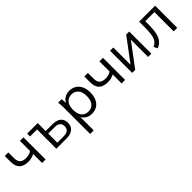

<svg xmlns="http://www.w3.org/2000/svg" viewBox="234 -1688 3080 3080"><g transform="rotate(-45 1774.5 -147.5)"><path d="M403.7 0V-203.6Q374.6 -186.9 340.9 -177.8Q307.2 -168.7 268.3 -168.7Q161.6 -168.7 110.5 -218.5Q59.5 -268.3 59.5 -369.1V-502.3H140V-375.3Q140 -302.3 173.6 -269.5Q207.1 -236.8 278.7 -236.8Q316.2 -236.8 345.3 -244.9Q374.4 -253 402.3 -271.9V-502.3H482.8V0Z M726.4 0V-437.2H567.9V-502.3H806.4V-321.7H957.4Q1054.9 -321.7 1104.2 -280.5Q1153.5 -239.3 1153.5 -162.5Q1153.5 -112.1 1131.1 -75.5Q1108.7 -38.8 1065 -19.4Q1021.4 0 957.4 0ZM806.4 -57.6H951.5Q1011.6 -57.6 1044.1 -83.1Q1076.7 -108.6 1076.7 -161.6Q1076.7 -214.6 1044.3 -239.3Q1011.9 -264.1 951.5 -264.1H806.4Z M1277.5 216V-385.9Q1277.5 -414.2 1275.2 -443.6Q1273 -472.9 1269.5 -502.3H1348.1L1358.5 -383.1H1347Q1363.1 -442.5 1412.1 -476.9Q1461.1 -511.3 1529.4 -511.3Q1596.9 -511.3 1646.6 -480.1Q1696.4 -448.8 1724.1 -390.8Q1751.8 -332.9 1751.8 -251.4Q1751.8 -170.5 1724.4 -112Q1696.9 -53.5 1646.9 -22.3Q1596.9 8.9 1529.4 8.9Q1461.6 8.9 1412.8 -25.2Q1364 -59.4 1347.5 -118.3H1358.5V216ZM1512.9 -56.8Q1584.6 -56.8 1627.2 -106.3Q1669.8 -155.7 1669.8 -251.4Q1669.8 -347.1 1627.2 -396.3Q1584.6 -445.5 1512.9 -445.5Q1441.7 -445.5 1399.4 -396.3Q1357 -347.1 1357 -251.4Q1357 -155.7 1399.4 -106.3Q1441.7 -56.8 1512.9 -56.8Z M2207.7 0V-203.6Q2178.6 -186.9 2144.9 -177.8Q2111.2 -168.7 2072.3 -168.7Q1965.6 -168.7 1914.5 -218.5Q1863.5 -268.3 1863.5 -369.1V-502.3H1944V-375.3Q1944 -302.3 1977.6 -269.5Q2011.1 -236.8 2082.7 -236.8Q2120.2 -236.8 2149.3 -244.9Q2178.4 -253 2206.3 -271.9V-502.3H2286.8V0Z M2447 0V-502.3H2520.8V-74.8H2494.5L2813.8 -502.3H2882.4V0H2808.6V-428.1H2835.9L2515.6 0Z M3014.7 11.3 2984.7 -52.2Q3020.4 -68.4 3043.9 -91.9Q3067.5 -115.4 3081.2 -151.7Q3095 -188 3101 -242.3Q3107 -296.5 3107 -373.9V-502.3H3469.3V0H3388.7V-438.2H3182.3V-371.4Q3182.3 -253.4 3165.8 -177.3Q3149.2 -101.1 3112.5 -56.8Q3075.8 -12.5 3014.7 11.3Z"/></g></svg>

Font: Mulish ExtraLight
Style: Regular
Weight: 200
Designer: Vernon Adams
Foundry: Vernon Adams
Version: Version 3.603